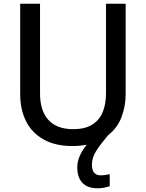

<svg xmlns="http://www.w3.org/2000/svg" viewBox="-20 -777 789 1036"><path d="M507 239Q453 239 425 210Q397 181 397 125Q397 93 411.5 61.5Q426 30 448 4Q431 7 411.5 9Q392 11 371 11Q279 11 216 -24Q153 -59 121 -122Q89 -185 89 -269V-757H196V-273Q196 -179 241.5 -129.5Q287 -80 375 -80Q437 -80 476 -103.5Q515 -127 533.5 -170.5Q552 -214 552 -273V-757H658V-268Q658 -205 636 -146Q614 -87 563 -47Q523 0 499.5 36.5Q476 73 476 112Q476 142 488.5 155.5Q501 169 522 169Q540 169 548.5 167Q557 165 572 163V228Q558 232 543 235.5Q528 239 507 239Z"/></svg>

Font: Menbere
Style: Regular
Weight: 400
Designer: Aleme Tadesse
Foundry: Sorkin Type Co
Version: Version 1.000